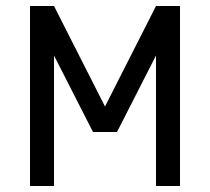

<svg xmlns="http://www.w3.org/2000/svg" viewBox="-20 -620 700 640"><path d="M580 0H500V-435L370 -180H290L160 -435V0H80V-600H160L330 -265L500 -600H580Z"/></svg>

Font: Gauge
Style: Regular
Weight: 400
Designer: Daniel Pimley
Foundry: Daniel Pimley
Version: Version 2.0